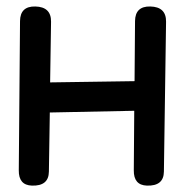

<svg xmlns="http://www.w3.org/2000/svg" viewBox="-20 -558 600 604"><path d="M90.8 -537.6Q141.1 -536.6 140.6 -489.7L137.7 -298.8Q270.5 -300.8 403.3 -302.7L404.8 -491.7Q405.3 -538.6 452.6 -537.6Q502.9 -536.6 502.4 -489.7L495.6 -18.1Q495.1 27.8 441.9 25.9Q400.4 24.4 400.9 -22L402.3 -209.5L136.7 -204.1Q135.3 -111.3 133.8 -18.1Q133.3 27.8 80.1 25.9Q38.6 24.4 39.1 -22L43 -491.7Q43.5 -538.6 90.8 -537.6Z"/></svg>

Font: Comic Relief LRS
Style: Regular
Weight: 400
Designer: Jeff Davis
Foundry: Loudifier
Version: Version 1.0